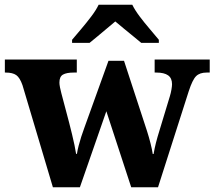

<svg xmlns="http://www.w3.org/2000/svg" viewBox="-24 -786 900 806"><path d="M70.4 -428.4Q59.4 -460 44.2 -470.7Q29 -481.4 0 -481.4H-3.6V-536H298.4V-481.4H285.4Q255.4 -481.4 240.4 -472.9Q225.4 -464.4 225.4 -439.4Q225.4 -431.4 227.9 -418.8Q230.4 -406.2 233.4 -395.2L266 -272Q272 -248 278.1 -223.6Q284.2 -199.2 288.6 -177.4Q293 -155.6 295.4 -140.2H299Q301.4 -156.2 306.2 -174.5Q311 -192.8 317 -211.8Q323 -230.8 329.6 -248.2L431.4 -530.8H496.6L593.2 -235.8Q597.4 -223.2 601 -210Q604.6 -196.8 608 -184Q611.4 -171.2 613.6 -159.7Q615.8 -148.2 617.2 -139.6H620.8Q624.8 -163.4 630.6 -186.3Q636.4 -209.2 645.6 -238.6L689.2 -382.4Q693.2 -395.4 695.7 -409.9Q698.2 -424.4 698.2 -432.4Q698.2 -458 681.7 -469.7Q665.2 -481.4 632.2 -481.4H625.2V-536H856.4V-481.4H843.4Q814.4 -481.4 799.2 -466.3Q784 -451.2 768.4 -403.4L639.4 0H526.8L422.4 -319L311.4 0H198ZM278.6 -619Q294.6 -638 316.7 -664Q338.8 -690 359.2 -717Q379.6 -744 390 -766H531.4Q542 -744 562.3 -717Q582.6 -690 605 -664Q627.4 -638 642.8 -619V-606H569Q556.2 -617 536.1 -633.2Q516 -649.4 495.5 -666.4Q475 -683.4 460 -696Q445 -683.4 424.7 -666.4Q404.4 -649.4 385.1 -633.2Q365.8 -617 352 -606H278.6Z"/></svg>

Font: Noto Serif Hentaigana ExtraLight
Style: Regular
Weight: 200
Designer: Kazuhiro Yamada
Foundry: nipponia
Version: Version 1.000